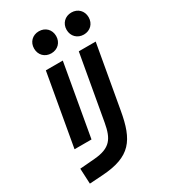

<svg xmlns="http://www.w3.org/2000/svg" viewBox="-235 -859 1055 1202"><g transform="rotate(-30 293.0 -258.0)"><path d="M48.8 234.4 141.6 228.5C352.5 215.3 410.6 130.4 444.8 -65.4L524.9 -517.6H402.8L319.8 -49.8C300.8 56.2 269 105 150.9 114.7L43.5 123.5ZM73.2 0H195.8L287.1 -517.6H164.6ZM248.5 -592.3C294.9 -592.3 328.1 -625.5 328.1 -671.9C328.1 -718.3 294.9 -751.5 248.5 -751.5C202.1 -751.5 168.9 -718.3 168.9 -671.9C168.9 -625.5 202.1 -592.3 248.5 -592.3ZM483.4 -592.3C529.8 -592.3 563 -625.5 563 -671.9C563 -718.3 529.8 -751.5 483.4 -751.5C437.5 -751.5 403.8 -718.3 403.8 -671.9C403.8 -625.5 437.5 -592.3 483.4 -592.3Z"/></g></svg>

Font: Cascadia Code SemiBold
Style: Italic
Weight: 600
Italic angle: -10°
Monospace: yes
Designer: Aaron Bell
Foundry: Saja Typeworks
Version: Version 2404.023